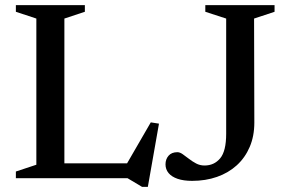

<svg xmlns="http://www.w3.org/2000/svg" viewBox="-20 -696 1120 750"><path d="M557.5 34H535L478 0H169.5L170 -58H524.5L464 -36.5L569 -218L601 -213ZM231.5 -623.5V0H42V-26L122 -52.5V-623.5L42 -650V-676H311.5V-650ZM973.5 -217Q973.5 -164.5 955.5 -122.2Q937.5 -80 904.8 -50.2Q872 -20.5 827.5 -5Q783 10.5 730.5 10.5Q697 10.5 673.8 2.5Q650.5 -5.5 638.5 -20Q626.5 -34.5 626.5 -54Q626.5 -74 638.5 -87.8Q650.5 -101.5 673 -101.5Q682.5 -101.5 693.5 -93.8Q704.5 -86 717.8 -75.8Q731 -65.5 746 -57.5Q761 -49.5 779 -49.5Q816.5 -49.5 840 -77.5Q863.5 -105.5 863.5 -173.5V-623.5L782 -650V-676H1052.5V-650L972.5 -623.5Z"/></svg>

Font: Newsreader 16pt 16pt Medium
Style: Regular
Weight: 500
Version: Version 1.003